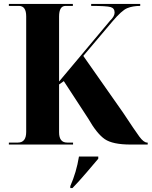

<svg xmlns="http://www.w3.org/2000/svg" viewBox="-20 -734 770 975"><path d="M25 0H351V-10H321Q280 -10 280 -62V-305L304 -322L428 -132Q472 -55 512 -27.5Q552 0 643 0H730V-10H727Q710 -10 687.5 -40.5Q665 -71 605 -162L403 -450L550 -624Q598 -681 626 -692.5Q654 -704 692 -704V-714H443V-704Q522 -704 542 -698Q562 -692 562 -670Q562 -651 539 -629L280 -320V-650Q280 -704 313 -704H350V-714H25V-704H76Q113 -704 113 -651V-64Q113 -10 71 -10H25ZM337 221H348Q381 187 419.5 142Q458 97 479 72V61H381Q368 141 337 211Z"/></svg>

Font: Noto Serif Display SemiCondensed Extra
Style: Regular
Weight: 800
Width: 4
Designer: Monotype Design Team
Foundry: Monotype Imaging Inc.
Version: Version 1.900